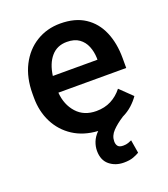

<svg xmlns="http://www.w3.org/2000/svg" viewBox="-135 -633 805 922"><g transform="rotate(-20 268.0 -172.0)"><path d="M419.4 172.9Q407.2 180.2 388.2 187.3Q369.1 194.3 339.8 194.3Q296.9 194.3 266.8 169.7Q236.8 145 236.8 97.2Q236.8 74.7 245.6 52.2Q254.4 29.8 274.9 9.3Q202.1 4.9 149.4 -29.3Q96.7 -63.5 68.1 -119.9Q39.6 -176.3 39.6 -246.1V-265.6Q39.6 -348.6 70.8 -409.9Q102.1 -471.2 156.5 -504.6Q210.9 -538.1 279.3 -538.1Q355 -538.1 405 -505.1Q455.1 -472.2 480 -413.8Q504.9 -355.5 504.9 -279.3V-229H158.2Q163.1 -166 200.2 -124.8Q237.3 -83.5 300.3 -83.5Q342.8 -83.5 376 -100.6Q409.2 -117.7 433.6 -148.9L495.6 -88.9Q481.4 -67.9 459.7 -48.1Q438 -28.3 408.2 -14.2H408.7Q374.5 7.8 352.3 31Q330.1 54.2 330.1 83Q330.1 98.1 337.6 107.4Q345.2 116.7 364.7 116.7Q379.4 116.7 390.4 112.8Q401.4 108.9 408.2 105.5ZM278.8 -444.3Q229 -444.3 199 -409.4Q168.9 -374.5 160.6 -313.5H388.7V-322.8Q387.7 -354.5 376.5 -382.3Q365.2 -410.2 341.6 -427.2Q317.9 -444.3 278.8 -444.3Z"/></g></svg>

Font: Vazirmatn RD UI Medium
Style: Regular
Weight: 500
Designer: Saber Rastikerdar
Foundry: Saber Rastikerdar
Version: Version 33.003